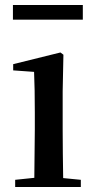

<svg xmlns="http://www.w3.org/2000/svg" viewBox="-20 -752 382 772"><path d="M32 -673H313V-732H32ZM117 0H305V-29L234 -36C233 -93 232 -177 232 -232V-385L235 -532L223 -541L33 -494V-469L117 -463C119 -414 120 -367 120 -300V-232L118 -37L41 -29V0Z"/></svg>

Font: Noto Serif CJK HK SemiBold
Style: Regular
Weight: 600
Designer: Ryoko NISHIZUKA 西塚涼子 (kana & ideographs); Frank Grießhammer (Latin, Greek & Cyrillic); Wenlong ZHANG 张文龙 (bopomofo); San
Foundry: Adobe
Version: Version 2.001;hotconv 1.1.0;makeotfexe 2.6.0